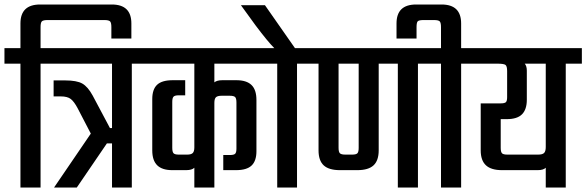

<svg xmlns="http://www.w3.org/2000/svg" viewBox="-40 -842 2632 862"><path d="M461.9 -821.8Q549.8 -821.8 549.8 -736.8V-668.9H460V-720.2Q460 -740.2 454.1 -746.1Q448.2 -752 428.2 -752H173.8Q153.8 -752 147.9 -746.1Q142.1 -740.2 142.1 -720.2V-626H213.9V-556.2H142.1V0H51.8V-556.2H-20V-626H51.8V-736.8Q51.8 -821.8 140.1 -821.8Z M624 -626V-556.2H551.8V0H462.9V-198.2H439.9L304.7 0H202.6L367.7 -242.2L309.1 -355Q293 -385.7 277.8 -397.5Q262.7 -409.2 232.9 -409.2H200.7V-481H252Q304.7 -481 329.6 -466.8Q354.5 -452.6 376 -413.1L453.6 -267.1H462.9V-556.2H173.8V-626Z M1171.4 -556.2H922.4V-472.2Q933.6 -481.9 958.5 -481.9H1021.5Q1066.9 -481.9 1089.1 -460.4Q1111.3 -439 1111.3 -393.1V-163.1Q1111.3 -119.6 1089.6 -98.9Q1067.9 -78.1 1019.5 -78.1H962.4V-146H991.7Q1009.8 -146 1015.6 -151.6Q1021.5 -157.2 1021.5 -174.8V-381.8Q1021.5 -400.4 1015.6 -406.2Q1009.8 -412.1 991.7 -412.1H954.6Q936.5 -412.1 929.4 -405.3Q922.4 -398.4 922.4 -379.9V0H832.5V-88.9Q821.8 -78.1 795.4 -78.1H733.4Q688 -78.1 665.8 -99.9Q643.6 -121.6 643.6 -167V-397Q643.6 -440.9 665.3 -461.4Q687 -481.9 735.4 -481.9H791.5V-414.1H762.7Q745.1 -414.1 739.3 -408.2Q733.4 -402.3 733.4 -384.8V-178.2Q733.4 -159.7 739.3 -153.8Q745.1 -147.9 762.7 -147.9H800.3Q818.4 -147.9 825.4 -155Q832.5 -162.1 832.5 -180.2V-556.2H583.5V-626H1171.4Z M1365.2 -626V-556.2H1293.5V0H1204.6V-556.2H1132.3V-626H1191.4Q1161.6 -655.8 1107.4 -728L1041.5 -818.8H1149.4L1284.2 -626Z M1570.3 -178.2V-556.2H1480V-178.2Q1480 -159.7 1486.1 -153.8Q1492.2 -147.9 1510.3 -147.9H1541Q1558.6 -147.9 1564.5 -153.8Q1570.3 -159.7 1570.3 -178.2ZM1908.2 -626V-556.2H1836.4V0H1746.1V-556.2H1660.2V-167Q1660.2 -121.1 1637 -99.6Q1613.8 -78.1 1564 -78.1H1486.3Q1436.5 -78.1 1413.3 -99.6Q1390.1 -121.1 1390.1 -167V-556.2H1326.2V-626Z M2102.1 -626V-556.2H2030.3V0H1939.9V-556.2H1868.2V-626H1939.9V-720.2Q1939.9 -740.2 1934.1 -746.1Q1928.2 -752 1908.2 -752H1862.3Q1840.8 -752 1835.4 -746.3Q1830.1 -740.7 1830.1 -720.2V-668.9H1740.2V-736.8Q1740.2 -821.8 1828.1 -821.8H1942.4Q2030.3 -821.8 2030.3 -736.8V-626Z M2410.2 -182.1V-556.2H2315.9Q2325.2 -545.4 2325.2 -524.9V-394Q2325.2 -350.6 2303.7 -328.9Q2282.2 -307.1 2234.9 -307.1H2208V-178.2Q2208 -159.7 2213.9 -153.8Q2219.7 -147.9 2237.8 -147.9H2376Q2395.5 -147.9 2402.8 -155.3Q2410.2 -162.6 2410.2 -182.1ZM2572.3 -626V-556.2H2500V0H2410.2V-88.9Q2399.4 -78.1 2374 -78.1H2213.9Q2165 -78.1 2141.6 -99.9Q2118.2 -121.6 2118.2 -167V-377.9H2208Q2225.6 -377.9 2231.2 -383.3Q2236.8 -388.7 2236.8 -405.8V-522.9Q2236.8 -544.4 2229.7 -550.3Q2222.7 -556.2 2192.9 -556.2H2045.9V-626Z"/></svg>

Font: Teko
Style: Regular
Weight: 400
Designer: Manushi Parikh, Jonny Pinhorn
Foundry: Indian Type Foundry
Version: Version 2.000;PS 1.0;hotconv 1.0.79;makeotf.lib2.5.61930